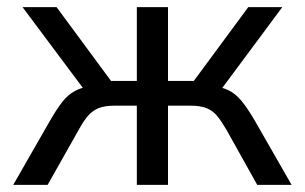

<svg xmlns="http://www.w3.org/2000/svg" viewBox="-20 -516 851 536"><path d="M17 0 119 -178Q138 -211 153.5 -231Q169 -251 189 -262Q209 -273 241 -277L223 -255L43 -496H138L290 -290H362V-496H449V-290H521L673 -496H768L589 -255L570 -277Q600 -273 619 -263.5Q638 -254 654.5 -234Q671 -214 692 -178L794 0H698L612 -154Q598 -178 586 -192.5Q574 -207 557 -214Q540 -221 511 -221H449V0H362V-221H300Q272 -221 255 -214Q238 -207 225.5 -192.5Q213 -178 200 -154L113 0Z"/></svg>

Font: Nunito Sans 7pt SemiCondensed
Style: Regular
Weight: 400
Width: 4
Designer: Vernon Adams
Foundry: Vernon Adams
Version: Version 3.101;gftools[0.9.27]